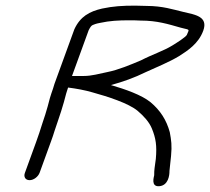

<svg xmlns="http://www.w3.org/2000/svg" viewBox="-20 -636 745 681"><path d="M294.5 -528.8C300.7 -540.9 303.9 -545 309 -547.3C314.3 -549.4 319.4 -552 335.3 -554.9C369.5 -562.3 398.7 -564 440.5 -564C452.6 -564 465.4 -563.7 478.8 -563L479.2 -563H479.6C537.2 -563 577 -550.3 620 -538.1C640.4 -532.3 651 -533 648.4 -525.9C646.5 -520.8 644.9 -516.8 642.5 -511.8C637.2 -503.6 608.3 -485.1 591.5 -474.8C560.1 -455.4 520.2 -442.8 479.8 -421.9C442.9 -406.3 399.8 -388.1 360.4 -380.3C330.6 -374.3 305.9 -366.5 276.9 -366.5H235.4ZM162 -137.5C166.1 -148.6 169.4 -158.3 173.5 -171.8C177.7 -183.4 181.6 -194.9 186 -208.8C194.3 -231.7 200 -251.8 206.5 -273.5L214.8 -304.5C216.7 -310.8 218.9 -317.9 221.5 -325.5C250.1 -321.9 281 -316.3 307.6 -308.5C360 -294.1 436.6 -269.9 468.8 -242.3C490.1 -224.2 509.2 -203.3 518.7 -180.1C532.7 -145.7 536.9 -119.8 532.7 -72.4C528.8 -42.2 526.7 -35 526.9 -14.3C526.8 -11.2 513.1 27.3 545.2 24.4C576.8 21.7 581.4 -13.9 581.1 -29.5C582.4 -47.4 584.1 -53.2 586.7 -82.6C590.3 -120.9 587.5 -138.4 582.2 -167.1C570.5 -210 548.9 -244.3 513.7 -273.7C481.8 -299.4 425.3 -319.1 373.5 -334.3C415.2 -345.5 458 -360.9 496.1 -379.8C534.9 -397.8 577.5 -414.3 615.9 -437.4C645.6 -456.5 684.1 -481.1 700.9 -527.1C719.4 -578 671.1 -584 631 -593.5C593.2 -602.5 557.3 -614.8 499.9 -615C486.9 -615.6 472.6 -616 459.4 -616C414.1 -616 381.7 -614 342 -605.6C297.6 -595.4 264.6 -577.6 243.7 -532.1L173.2 -338.5C171.2 -332.9 169.7 -328.2 168 -321.5C164.3 -311.1 160.2 -299.1 157.1 -288.5L148.9 -257.8C143.5 -239.5 137.8 -219.1 130.8 -200.2L130.7 -199.9L130.6 -199.6C123.4 -176.3 116.3 -154.8 108 -132L68.2 -22.5C63.2 -8.9 70 3 84.9 3C99.8 3 115.4 -9.4 120.6 -23.5Z"/></svg>

Font: Take Off
Style: Moose
Weight: 400
Foundry: Cannot Into Space Fonts
Version: Version 0.89